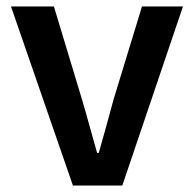

<svg xmlns="http://www.w3.org/2000/svg" viewBox="-20 -575 600 595"><path d="M206 0 14 -555H147L234 -267Q246 -227 257.5 -184.5Q269 -142 281 -101H286Q298 -142 309.5 -184.5Q321 -227 332 -267L420 -555H547L359 0Z"/></svg>

Font: Noto Sans TC SemiBold
Style: Regular
Weight: 600
Designer: Ryoko NISHIZUKA  (kana, bopomofo & ideographs); Paul D. Hunt (Latin, Greek & Cyrillic); Sandoll Communications , Soo-you
Foundry: Adobe
Version: Version 2.004-H2;hotconv 1.0.118;makeotfexe 2.5.65603